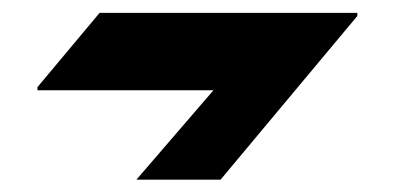

<svg xmlns="http://www.w3.org/2000/svg" viewBox="-20 -450 623 303"><path d="M137.2 -429.7H543.9V-424.8L328.1 -166.5H195.3L316.9 -307.6H39.1V-312.5Z"/></svg>

Font: Gothica
Style: Bold
Weight: 700
Designer: Wojciech Kalinowski "wmk69" (wmk69@o2.pl)
Foundry: Wojciech Kalinowski "wmk69" (wmk69@o2.pl)
Version: Version 2.1.0; 2021-05-14